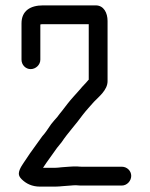

<svg xmlns="http://www.w3.org/2000/svg" viewBox="-20 -692 557 714"><path d="M130 -470V-601C133 -602 136 -602 140 -602H310V-395H309C298 -381 289 -374 277 -359C264 -344 244 -323 231 -306L211 -280C205 -273 199 -265 193 -257C185 -248 177 -239 170 -230C159 -214 149 -198 137 -185C121 -164 107 -142 91 -121L77 -100C68 -86 50 -64 50 -46C50 -39 54 -32 60 -26C77 -9 99 2 129 2H185C195 2 205 1 216 0L243 -2C250 -3 257 -3 264 -3C273 -2 281 -2 288 -2H433C452 -2 468 -19 468 -38C468 -57 452 -72 433 -72H288C282 -72 275 -72 267 -73C256 -73 246 -73 236 -72L209 -70C200 -69 192 -68 185 -68H140C156 -93 175 -117 192 -142C197 -148 203 -155 209 -163C233 -199 262 -229 287 -264C299 -280 317 -299 329 -313C347 -332 380 -357 380 -390V-614C380 -644 366 -672 336 -672H140C93 -672 60 -652 60 -605V-470C60 -451 75 -435 94 -435C113 -435 130 -451 130 -470Z"/></svg>

Font: Electronic
Style: Bd
Weight: 700
Version: Version 1.011